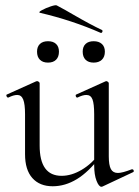

<svg xmlns="http://www.w3.org/2000/svg" viewBox="-20 -706 533 736"><path d="M76 -115V-268Q76 -307 69 -324.5Q62 -342 46 -342Q32 -342 12 -332H11Q7 -332 5 -337.5Q3 -343 7 -344L118 -394L122 -395Q125 -395 128.5 -392.5Q132 -390 132 -387V-148Q132 -32 216 -32Q254 -32 293 -55Q332 -78 360 -117L365 -106Q320 -47 275 -19.5Q230 8 182 8Q132 8 104 -23.5Q76 -55 76 -115ZM432 -43Q449 -43 485 -57H487Q491 -57 492.5 -52.5Q494 -48 490 -46L373 9L369 10Q359 10 350 -13Q341 -36 341 -73V-268Q341 -308 334.5 -325Q328 -342 311 -342Q297 -342 277 -332H276Q272 -332 270.5 -337.5Q269 -343 273 -344L384 -394L387 -395Q390 -395 393.5 -392.5Q397 -390 397 -387V-107Q397 -73 405 -58Q413 -43 432 -43ZM133 -657Q126 -659 140.5 -667Q155 -675 174.5 -681.5Q194 -688 198 -685Q232 -667 259 -651Q328 -611 371 -591Q373 -590 373 -587Q373 -584 371 -581.5Q369 -579 366 -580Q257 -628 133 -657ZM122 -508Q122 -527 133 -537.5Q144 -548 164 -548Q184 -548 195 -537.5Q206 -527 206 -508Q206 -488 195 -477Q184 -466 164 -466Q144 -466 133 -477Q122 -488 122 -508ZM297 -508Q297 -527 308 -537.5Q319 -548 339 -548Q359 -548 370.5 -537.5Q382 -527 382 -508Q382 -488 370.5 -477Q359 -466 339 -466Q319 -466 308 -477Q297 -488 297 -508Z"/></svg>

Font: Cormorant Infant
Style: Regular
Weight: 400
Designer: Christian Thalmann (Catharsis Fonts)
Foundry: Catharsis Fonts
Version: Version 4.000